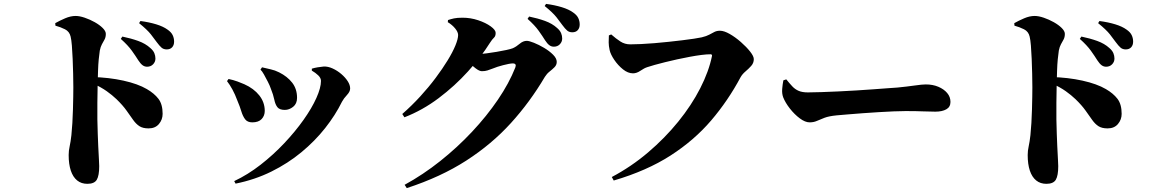

<svg xmlns="http://www.w3.org/2000/svg" viewBox="-20 -888 5970 987"><path d="M736 -545Q723 -545 712.5 -553Q702 -561 691 -578Q678 -599 658 -627Q638 -655 601 -688L609 -700Q653 -691 690.5 -677.5Q728 -664 753 -641Q768 -628 773.5 -614.5Q779 -601 779 -587Q779 -570 767 -557.5Q755 -545 736 -545ZM429 57Q398 57 376.5 39.5Q355 22 344 -11Q333 -44 333 -91Q333 -113 338 -135.5Q343 -158 347 -193Q350 -221 352 -255.5Q354 -290 355 -325Q356 -360 356.5 -390Q357 -420 357 -439Q357 -471 356 -509.5Q355 -548 353.5 -585.5Q352 -623 349.5 -653.5Q347 -684 343 -700Q337 -726 314 -737.5Q291 -749 265 -756L264 -769Q287 -782 315 -794Q343 -806 369 -806Q389 -806 415.5 -797Q442 -788 467 -774Q492 -760 508 -744Q524 -728 524 -714Q524 -697 517.5 -685Q511 -673 504 -660.5Q497 -648 493 -628Q490 -608 487.5 -582.5Q485 -557 484 -525Q483 -493 482 -455Q481 -404 480.5 -359Q480 -314 480.5 -274Q481 -234 482.5 -200Q484 -166 485 -137Q487 -96 488.5 -69.5Q490 -43 490 -34Q490 15 477.5 36Q465 57 429 57ZM744 -228Q714 -228 696.5 -239.5Q679 -251 664.5 -271.5Q650 -292 630.5 -319.5Q611 -347 579 -378Q557 -399 529 -419Q501 -439 454 -461V-492Q540 -490 614.5 -473.5Q689 -457 735 -430Q773 -408 794.5 -380Q816 -352 816 -303Q816 -273 797 -250.5Q778 -228 744 -228ZM837 -634Q821 -634 810.5 -643Q800 -652 786 -671Q774 -688 755.5 -711.5Q737 -735 695 -769L702 -780Q747 -774 783 -763Q819 -752 841 -736Q860 -723 867.5 -707.5Q875 -692 875 -674Q875 -656 865 -645Q855 -634 837 -634Z M1184 43Q1254 10 1319.5 -41Q1385 -92 1441.5 -152Q1498 -212 1540.5 -272Q1583 -332 1606.5 -384.5Q1630 -437 1630 -472Q1630 -487 1616 -500.5Q1602 -514 1583 -525V-535Q1595 -539 1613 -542Q1631 -545 1644 -546Q1666 -547 1690 -536Q1714 -525 1734.5 -507.5Q1755 -490 1767.5 -470.5Q1780 -451 1780 -433Q1780 -417 1763.5 -399.5Q1747 -382 1738 -365Q1704 -296 1651.5 -229.5Q1599 -163 1529.5 -105.5Q1460 -48 1375 -6Q1290 36 1191 56ZM1277 -259Q1252 -259 1240 -275Q1228 -291 1220.5 -316Q1213 -341 1201 -369Q1188 -404 1174.5 -428.5Q1161 -453 1147 -471L1155 -482Q1179 -477 1201 -469Q1223 -461 1236 -455Q1285 -433 1313 -397.5Q1341 -362 1341 -318Q1341 -293 1325 -276Q1309 -259 1277 -259ZM1444 -323Q1417 -323 1406 -337Q1395 -351 1390 -376Q1385 -401 1372 -433Q1367 -448 1357 -467.5Q1347 -487 1337 -505Q1327 -523 1319 -530L1327 -542Q1351 -536 1372 -531.5Q1393 -527 1415 -516Q1457 -495 1482 -463Q1507 -431 1507 -385Q1507 -355 1487 -339Q1467 -323 1444 -323Z M2827 -648Q2814 -648 2803.5 -656Q2793 -664 2782 -681Q2769 -702 2749 -730Q2729 -758 2692 -791L2700 -803Q2744 -794 2781.5 -780.5Q2819 -767 2844 -744Q2859 -731 2864.5 -717.5Q2870 -704 2870 -690Q2870 -673 2858 -660.5Q2846 -648 2827 -648ZM2060 62Q2155 10 2243 -60Q2331 -130 2406.5 -210.5Q2482 -291 2539.5 -375.5Q2597 -460 2629 -541Q2637 -562 2616 -562Q2608 -562 2595 -559.5Q2582 -557 2566.5 -553Q2551 -549 2537 -544.5Q2523 -540 2514 -536Q2498 -530 2486 -526Q2474 -522 2457 -522Q2444 -522 2424 -537.5Q2404 -553 2382 -572L2402 -614Q2419 -612 2429 -611.5Q2439 -611 2450 -611Q2460 -611 2483 -614Q2506 -617 2533 -621.5Q2560 -626 2583 -631Q2606 -636 2616 -640Q2634 -648 2651.5 -663Q2669 -678 2688 -678Q2700 -678 2725 -668Q2750 -658 2777 -642Q2804 -626 2823 -607Q2842 -588 2842 -570Q2842 -554 2830.5 -542.5Q2819 -531 2805 -520Q2791 -509 2781 -493Q2705 -364 2606.5 -255.5Q2508 -147 2377 -62.5Q2246 22 2071 79ZM2048 -302Q2097 -345 2140.5 -392.5Q2184 -440 2219.5 -487.5Q2255 -535 2281 -577.5Q2307 -620 2321 -654Q2335 -688 2335 -708Q2335 -723 2320 -741.5Q2305 -760 2282 -774L2283 -785Q2298 -790 2314 -793.5Q2330 -797 2358 -797Q2399 -797 2438 -784Q2477 -771 2502.5 -752.5Q2528 -734 2528 -719Q2528 -702 2519.5 -694.5Q2511 -687 2498 -667Q2453 -595 2385.5 -520.5Q2318 -446 2235 -383.5Q2152 -321 2059 -285ZM2922 -722Q2906 -722 2895.5 -731Q2885 -740 2871 -759Q2859 -776 2840.5 -799.5Q2822 -823 2780 -857L2787 -868Q2832 -862 2868 -851Q2904 -840 2926 -824Q2945 -811 2952.5 -795.5Q2960 -780 2960 -762Q2960 -744 2950 -733Q2940 -722 2922 -722Z M3125 22Q3225 -31 3311.5 -104.5Q3398 -178 3466.5 -262.5Q3535 -347 3579.5 -434Q3624 -521 3640 -600Q3641 -604 3639 -606.5Q3637 -609 3633 -609Q3613 -609 3585.5 -605.5Q3558 -602 3526 -596Q3494 -590 3461.5 -583Q3429 -576 3399.5 -568.5Q3370 -561 3346 -554.5Q3322 -548 3308 -543Q3292 -538 3272.5 -524.5Q3253 -511 3234 -511Q3208 -511 3182.5 -531.5Q3157 -552 3138 -580Q3119 -608 3114 -630Q3109 -653 3109 -670Q3109 -687 3110 -706L3122 -711Q3147 -689 3169.5 -674.5Q3192 -660 3220 -660Q3243 -660 3275 -661.5Q3307 -663 3343.5 -666Q3380 -669 3417 -673Q3454 -677 3487.5 -681Q3521 -685 3547 -689Q3573 -693 3587 -696Q3612 -702 3626.5 -710Q3641 -718 3653 -724Q3665 -730 3681 -730Q3702 -730 3731 -713.5Q3760 -697 3788.5 -672Q3817 -647 3836 -623Q3855 -599 3855 -584Q3855 -564 3841.5 -549Q3828 -534 3812 -520.5Q3796 -507 3787 -491Q3723 -371 3636 -269Q3549 -167 3427 -88.5Q3305 -10 3135 40Z M4142 -259Q4119 -259 4091.5 -279.5Q4064 -300 4040.5 -330Q4017 -360 4006 -388Q3999 -407 4001 -431Q4003 -455 4007 -475L4022 -480Q4039 -459 4053 -444Q4067 -429 4085.5 -421Q4104 -413 4133 -413Q4162 -413 4202.5 -414.5Q4243 -416 4289 -418Q4335 -420 4381.5 -423Q4428 -426 4470 -429Q4512 -432 4544.5 -434.5Q4577 -437 4594 -438Q4644 -443 4682.5 -448.5Q4721 -454 4739 -454Q4775 -454 4803.5 -442Q4832 -430 4849 -410Q4866 -390 4866 -364Q4866 -338 4844.5 -326Q4823 -314 4788 -314Q4757 -314 4724.5 -315.5Q4692 -317 4635 -317Q4610 -317 4574.5 -315.5Q4539 -314 4497.5 -311.5Q4456 -309 4415.5 -306Q4375 -303 4339.5 -300Q4304 -297 4281 -295Q4241 -291 4218.5 -282.5Q4196 -274 4179.5 -266.5Q4163 -259 4142 -259Z M5666 -545Q5653 -545 5642.5 -553Q5632 -561 5621 -578Q5608 -599 5588 -627Q5568 -655 5531 -688L5539 -700Q5583 -691 5620.5 -677.5Q5658 -664 5683 -641Q5698 -628 5703.5 -614.5Q5709 -601 5709 -587Q5709 -570 5697 -557.5Q5685 -545 5666 -545ZM5359 57Q5328 57 5306.5 39.5Q5285 22 5274 -11Q5263 -44 5263 -91Q5263 -113 5268 -135.5Q5273 -158 5277 -193Q5280 -221 5282 -255.5Q5284 -290 5285 -325Q5286 -360 5286.5 -390Q5287 -420 5287 -439Q5287 -471 5286 -509.5Q5285 -548 5283.5 -585.5Q5282 -623 5279.5 -653.5Q5277 -684 5273 -700Q5267 -726 5244 -737.5Q5221 -749 5195 -756L5194 -769Q5217 -782 5245 -794Q5273 -806 5299 -806Q5319 -806 5345.5 -797Q5372 -788 5397 -774Q5422 -760 5438 -744Q5454 -728 5454 -714Q5454 -697 5447.5 -685Q5441 -673 5434 -660.5Q5427 -648 5423 -628Q5420 -608 5417.5 -582.5Q5415 -557 5414 -525Q5413 -493 5412 -455Q5411 -404 5410.5 -359Q5410 -314 5410.5 -274Q5411 -234 5412.5 -200Q5414 -166 5415 -137Q5417 -96 5418.5 -69.5Q5420 -43 5420 -34Q5420 15 5407.5 36Q5395 57 5359 57ZM5674 -228Q5644 -228 5626.5 -239.5Q5609 -251 5594.5 -271.5Q5580 -292 5560.5 -319.5Q5541 -347 5509 -378Q5487 -399 5459 -419Q5431 -439 5384 -461V-492Q5470 -490 5544.5 -473.5Q5619 -457 5665 -430Q5703 -408 5724.5 -380Q5746 -352 5746 -303Q5746 -273 5727 -250.5Q5708 -228 5674 -228ZM5767 -634Q5751 -634 5740.5 -643Q5730 -652 5716 -671Q5704 -688 5685.5 -711.5Q5667 -735 5625 -769L5632 -780Q5677 -774 5713 -763Q5749 -752 5771 -736Q5790 -723 5797.5 -707.5Q5805 -692 5805 -674Q5805 -656 5795 -645Q5785 -634 5767 -634Z"/></svg>

Font: Noto Serif SC ExtraLight Black
Style: Regular
Weight: 900
Version: Version 2.002-H1;hotconv 1.1.0;makeotfexe 2.6.0